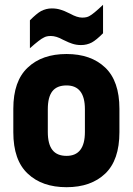

<svg xmlns="http://www.w3.org/2000/svg" viewBox="-20 -760 550 796"><path d="M104 -675.8Q132.3 -704.1 149.9 -713.9Q171.4 -725.1 194.8 -725.1Q215.8 -725.1 232.9 -719.2Q243.2 -716.8 271 -703.1Q299.8 -687 320.8 -687Q340.3 -687 351.1 -693.8Q366.7 -701.7 407.2 -740.2V-622.1Q379.4 -594.2 360.8 -584Q340.3 -573.2 315.9 -573.2Q295.9 -573.2 278.8 -579.1Q269.5 -581.5 241.2 -595.2Q213.4 -610.8 190.9 -610.8Q171.9 -610.8 161.1 -604Q146.5 -597.7 104 -560.1ZM95.2 -40Q35.2 -95.7 35.2 -211.9V-309.1Q35.2 -424.3 95.2 -480Q154.3 -536.1 255.9 -536.1Q356.9 -536.1 416 -480Q475.1 -423.8 475.1 -309.1V-211.9Q475.1 -96.2 416 -40Q356.9 16.1 255.9 16.1Q154.3 16.1 95.2 -40ZM332 -307.1Q332 -405.8 255.9 -405.8Q215.8 -405.8 197 -381.6Q178.2 -357.4 178.2 -307.1V-212.9Q178.2 -162.6 197.3 -138.2Q216.3 -113.8 255.9 -113.8Q332 -113.8 332 -212.9Z"/></svg>

Font: D-DIN-PRO Heavy
Style: Bold
Weight: 900
Designer: Charles Nix
Foundry: CyberFei
Version: Version 1.000;hotconv 1.0.109;makeotfexe 2.5.65596